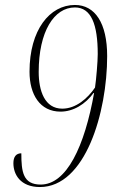

<svg xmlns="http://www.w3.org/2000/svg" viewBox="-20 -744 471 774"><path d="M141 10C324 10 412 -290 412 -518C412 -651 363 -724 282 -724C180 -724 99 -623 99 -455C99 -363 141 -294 224 -294C274 -294 324 -322 360 -373C321 -152 248 0 144 0C73 0 66 -51 66 -126C45 -126 34 -112 34 -86C34 -41 62 10 141 10ZM231 -306C160 -306 136 -378 136 -454C136 -617 198 -714 282 -714C348 -714 374 -645 374 -526C374 -497 368 -424 363 -391C333 -347 286 -306 231 -306Z"/></svg>

Font: Noto Serif Display ExtraCondensed ExtraLight
Style: Italic
Weight: 200
Width: 2
Italic angle: -12°
Designer: Monotype Design Team
Foundry: Monotype Imaging Inc.
Version: Version 2.009